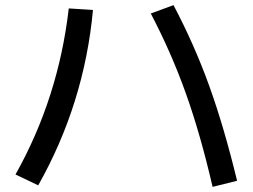

<svg xmlns="http://www.w3.org/2000/svg" viewBox="-20 -726 978 743"><path d="M563.5 -673.8 651.4 -706.1Q731.9 -553.7 789.3 -394.8Q846.7 -235.8 897.5 -26.4L802.7 -2.9Q755.9 -205.6 699.5 -363.8Q643.1 -522 563.5 -673.8ZM246.1 -693.4 339.8 -687.5Q306.2 -325.2 127.9 -8.8L40 -50.8Q206.1 -346.7 246.1 -693.4Z"/></svg>

Font: Pretendard Medium
Style: Regular
Weight: 500
Designer: Base glyphs from Inter by Rasmus Andersson; Hangeul glyphs from Noto Sans CJK(Source Han Sans) by Jang Soo-young and Kan
Foundry: Kil Hyung-jin
Version: Version 1.309